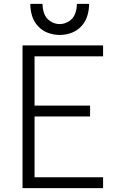

<svg xmlns="http://www.w3.org/2000/svg" viewBox="-20 -969 615 989"><path d="M96 0V-735H511V-679H158V-425H444V-369H158V-56H511V0ZM288 -789Q256 -789 226.5 -800Q197 -811 175.5 -834.5Q154 -858 145 -888Q136 -918 136 -949H199Q199 -923 208 -898.5Q217 -874 239.5 -859.5Q262 -845 287 -845Q313 -845 335.5 -859.5Q358 -874 367 -898.5Q376 -923 376 -949H439Q439 -918 430 -888Q421 -858 399.5 -834.5Q378 -811 348.5 -800Q319 -789 288 -789Z"/></svg>

Font: Jozsika Light
Style: Regular
Weight: 300
Monospace: yes
Designer: Belleve Invis
Foundry: Belleve Invis
Version: 2.1.0